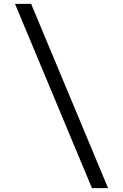

<svg xmlns="http://www.w3.org/2000/svg" viewBox="-20 -810 640 1000"><path d="M142.1 -790 543 169.9H459L58.1 -790Z"/></svg>

Font: CommitMono
Style: Regular
Weight: 400
Monospace: yes
Designer: Eigil Nikolajsen
Foundry: Eigil Nikolajsen
Version: Version 1.143